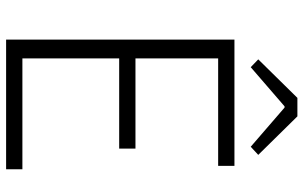

<svg xmlns="http://www.w3.org/2000/svg" viewBox="-198 -772 970 613"><g transform="rotate(90 286.5 -465.0)"><path d="M106 0V-729H509V-677H166V-413H454V-361H166V-52H520V0ZM194 -781 169 -805 292 -930H351L474 -805L448 -781L323 -889H319Z"/></g></svg>

Font: Noto Sans KR Thin Light
Style: Regular
Weight: 300
Version: Version 2.004-H2;hotconv 1.0.118;makeotfexe 2.5.65603